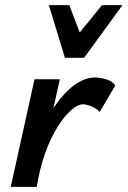

<svg xmlns="http://www.w3.org/2000/svg" viewBox="-20 -731 499 751"><path d="M72 0Q99 -130 144 -226Q189 -322 243.5 -375Q298 -428 352 -428Q370 -428 394.5 -421Q419 -414 431 -397L370 -293Q357 -307 337.5 -315Q318 -323 305 -323Q284 -323 257.5 -299.5Q231 -276 204.5 -233.5Q178 -191 156.5 -131.5Q135 -72 124 0ZM22 0 115 -421H214L121 0ZM234 -505 267 -573 379 -711H459L309 -505ZM234 -505 171 -711H251L303 -575L309 -505Z"/></svg>

Font: Ysabeau
Style: Bold Italic
Weight: 700
Italic angle: -12°
Designer: Christian Thalmann (Catharsis Fonts)
Version: Version 2.002